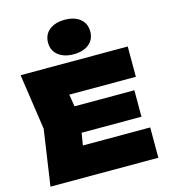

<svg xmlns="http://www.w3.org/2000/svg" viewBox="-143 -1136 1098 1248"><g transform="rotate(-15 406.0 -512.0)"><path d="M729 -464V-286H164V-464ZM341 -375 295 -96 197 -204H766V0H40L95 -375L40 -750H761V-546H197L295 -654ZM409 -792Q345 -792 306 -823Q267 -854 267 -908Q267 -962 306 -993Q345 -1024 409 -1024Q474 -1024 512.5 -993Q551 -962 551 -908Q551 -854 512.5 -823Q474 -792 409 -792Z"/></g></svg>

Font: Unbounded Black
Style: Regular
Weight: 900
Designer: Luke Prowse, Jean-Baptiste Morizot, Fátima Lázaro, Florian Runge
Foundry: NaN
Version: Version 1.701;gftools[0.9.28.dev5+ged2979d]